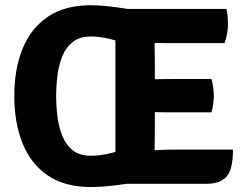

<svg xmlns="http://www.w3.org/2000/svg" viewBox="-20 -718 960 752"><path d="M533 -7.5Q510 -3.5 476.2 1.8Q442.5 7 405.5 10.8Q368.5 14.5 335.5 14.5Q233 14.5 166.8 -31Q100.5 -76.5 68.2 -157Q36 -237.5 36 -342Q36 -448.5 69 -528.5Q102 -608.5 168.2 -653Q234.5 -697.5 335.5 -697.5Q369 -697.5 406 -693.2Q443 -689 476.5 -683.5Q510 -678 533 -673.5V-520Q510.5 -531.5 478 -544.2Q445.5 -557 408.2 -566Q371 -575 335.5 -575Q292 -575 265 -553.8Q238 -532.5 224 -497.8Q210 -463 205 -422.2Q200 -381.5 200 -342Q200 -302.5 205 -261.5Q210 -220.5 224 -185.8Q238 -151 264.8 -129.5Q291.5 -108 335 -108Q370.5 -108 407.8 -116.8Q445 -125.5 477.8 -138Q510.5 -150.5 533 -162ZM432 -683H585.5V-551.5Q585.5 -530.5 586 -514Q586.5 -497.5 586.5 -477V-203Q586.5 -183.5 586 -167.2Q585.5 -151 585.5 -131V2H432ZM808 -408.5Q813 -394 815.2 -375.2Q817.5 -356.5 817.5 -343.5Q817.5 -329.5 815.2 -311.5Q813 -293.5 808 -278H655Q642.5 -278 619.5 -278.2Q596.5 -278.5 572.2 -279Q548 -279.5 532 -280V-406.5Q548 -407 572.2 -407.5Q596.5 -408 619.5 -408.2Q642.5 -408.5 655 -408.5ZM867 -683Q871 -665 872 -649.2Q873 -633.5 873 -620Q873 -606.5 869.5 -586.8Q866 -567 859.5 -549H655Q642.5 -549 619.8 -549.2Q597 -549.5 573 -550Q549 -550.5 533 -551V-683ZM892.5 -132Q892.5 -55 867.5 -26.5Q842.5 2 787.5 2H533V-127Q565.5 -128.5 594.8 -130.2Q624 -132 660.5 -132Z"/></svg>

Font: Signika Light
Style: Bold
Weight: 700
Version: Version 2.003;gftools[0.9.32]